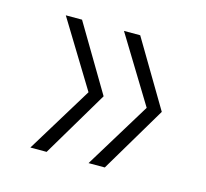

<svg xmlns="http://www.w3.org/2000/svg" viewBox="-63 -496 528 491"><g transform="rotate(15 201.0 -250.0)"><path d="M209 -75 316 -250 209 -425H252L356 -250L252 -75ZM55 -75 162 -250 55 -425H98L202 -250L98 -75Z"/></g></svg>

Font: Albert Sans ExtraLight
Style: Regular
Weight: 250
Designer: Andreas Rasmussen
Foundry: a.Foundry
Version: Version 1.025